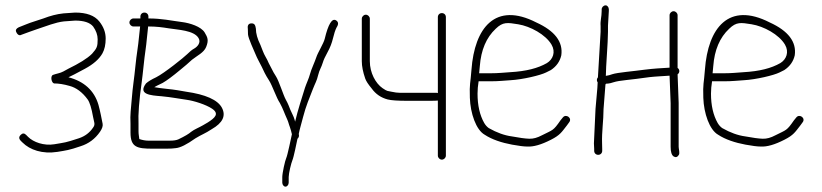

<svg xmlns="http://www.w3.org/2000/svg" viewBox="-20 -550 3074 718"><path d="M261.2 -473C293.6 -473 316 -465.7 328.2 -451C339.5 -435.1 345.2 -419.1 345.2 -403C345.2 -376 342.5 -369.6 324.2 -349C306.1 -330.9 274.9 -312.2 235.6 -293C229.5 -289.7 223.1 -286.2 216.6 -282.6C205 -276.2 190.6 -274.6 178.4 -270C166.9 -265.7 172.8 -239.2 182.4 -238C199.4 -238 218.8 -234.9 240.6 -228.6C264.2 -222.4 287.8 -205.6 307.8 -178.1C315.5 -167.4 322.3 -145.4 328.2 -112C331.5 -93.1 337.5 -85.4 328.2 -73C315.4 -53.9 297.8 -40.5 275.2 -33C222.8 -15.7 224.4 -17.7 182.9 -10.5C144.1 -4.2 104.8 -18.4 85.2 -38L77.2 -46C70.5 -52.7 63.7 -52.3 56.7 -45C45.1 -32.9 57.3 -23.9 64.2 -17C91.9 10.7 138.8 26.6 194.4 18C226.9 12.6 237.9 11.8 281.2 -3.1C311.5 -12.6 335.9 -30.8 354.2 -57.5C362.2 -69.2 365.4 -79.2 363.7 -87.5C359.2 -110.2 354.8 -133.8 348.2 -158C332.5 -211.8 293.5 -246.2 236 -261C245.8 -265.1 265.5 -275.7 297.3 -292.7C329.2 -309.8 351.1 -329.1 363.2 -350.7C371.2 -365.1 375.2 -383.5 375.2 -406.1C375.2 -428.7 367.2 -450 351.2 -470C333.6 -492 303.6 -503 261.2 -503L217.6 -500C192.4 -497.4 168.4 -491 142.2 -481C130.9 -477 119.7 -473.3 108.7 -470C85.9 -463.1 72 -456.2 50.2 -448C41.1 -443.5 37.7 -438.2 39.9 -432.1C42.5 -424.8 50.1 -414 60.2 -420L90.2 -431C98.9 -434.3 108.4 -437.7 118.7 -441C153.9 -452.4 186.3 -466.3 219.2 -470Z M534 -451C564.6 -451 586.2 -448.1 611.2 -444C645.3 -438.4 704.9 -436.9 722.4 -407.8C732.7 -390.8 718.1 -375 706.2 -368.4C697.3 -363.5 689 -356.4 679.9 -347.3C667.7 -335.2 594.8 -276.6 564.1 -261.1C546.7 -253 534 -245.3 526 -238C495 -196.6 543 -193.3 583.8 -190.1C624.6 -186.1 641.3 -181.9 676.9 -177C706.2 -173.1 750.5 -158.6 772.8 -143.7C801.6 -124.5 783.2 -108.8 756.9 -92L738.9 -81.5C724 -72.8 707.1 -66.6 694.4 -56.8C686.9 -49.8 671.1 -40.5 647.2 -29C640.3 -25.7 629.6 -24 615.2 -24H534.5C524.2 -24 513 -26 501 -30C499.8 -41 498 -48 498 -59V-87C496.2 -122.1 500.2 -174.1 510 -243C514 -271.2 519.5 -332.8 524 -361.5C528.3 -388.9 530.6 -425.5 534 -451ZM520 -503C511.5 -503 505 -496.8 505 -488V-481H479C471.1 -481 464 -473.9 464 -466C464 -458.1 471.1 -451 479 -451H504C502.7 -441.7 501.3 -429.3 500 -414C496.7 -375.8 490.6 -346.4 486.5 -304C481.7 -254.1 476.3 -226.8 472.7 -179.7C469.6 -139.6 466.2 -123.6 468 -87V-54.5C468 0.9 492.4 6 551 6H602.4C616.8 6 628.3 5.3 636.8 4C654.6 2.5 678.4 -9.7 711 -32.8C734.4 -47.2 746.8 -50.3 771.9 -67C813 -90.5 825.6 -117.1 809.9 -147C794.1 -176.8 747.9 -196.8 676.4 -207C664.4 -209 653.7 -210.8 644.4 -212.5C621.6 -216.6 586 -218.6 557 -224C559.7 -226 570.5 -231.3 588.4 -240C603.6 -248.7 625.6 -265 654.4 -289L677.2 -308C684.4 -314 691.2 -320.2 697.9 -326.5C717.8 -342.3 742.3 -353.1 750.9 -374.3C761.2 -399.7 756.4 -410.1 745.4 -428.5C732.2 -450.5 690 -463.9 661 -467.5C618.6 -472.8 586.3 -481 535 -481V-488C535 -496.8 528.5 -503 520 -503Z M1047.6 148C1053.9 148 1059.6 140.9 1059.6 133V112C1059.6 98.3 1069 59.6 1073.3 49.7C1078.7 37.2 1089.1 -15.9 1092.4 -31C1097.7 -35.7 1099.3 -41.7 1097.2 -49C1101.5 -70.5 1104.9 -79 1113.6 -113.1C1123.7 -152.8 1137.6 -184.9 1150.3 -217.6C1158.9 -239.8 1164.5 -246.7 1169.8 -269.3C1174.4 -289.1 1181.9 -297.7 1187.4 -316.6C1190 -325.7 1195.9 -338.5 1205.1 -355.1C1214.3 -371.7 1220.9 -388.7 1225.1 -406.3C1229.2 -423.8 1233.7 -437.4 1238.5 -447C1246.7 -459.3 1246 -468.3 1236.5 -474C1221.6 -482.9 1207.5 -459.8 1194.3 -404.7C1190.2 -387.6 1168.2 -352.8 1163 -336.1C1157.7 -319.6 1143.3 -289.5 1139.2 -272.8C1135.5 -257.8 1124.6 -234.9 1120.4 -221.5C1110.5 -189.1 1093.4 -137.9 1083.6 -95C1083.1 -96.3 1082.4 -98.8 1081.6 -102.5C1079.5 -112.2 1069.9 -129.4 1066 -139L1058.8 -157C1056.7 -162.3 1053.2 -169.4 1048.4 -178.1C1039.4 -194.5 1023.1 -247.5 1012 -264.5C1005.3 -274.8 1000.3 -283.7 996.9 -291L984.9 -314C981.6 -322 977.8 -329.7 973.4 -337C964.7 -351.7 960.8 -365.6 953.9 -382C942.6 -404.7 936.9 -425 936.9 -443C934.9 -455.5 932.3 -463.6 918.6 -462.5C908.5 -461.6 904.6 -454.1 906.9 -440C906.9 -436 907.1 -429.9 907.4 -421.8C908 -406.8 931.1 -358.7 935.4 -347.5C941.7 -331.6 951.4 -315.2 958.9 -300L969.9 -277C973.9 -269 979.3 -259.8 986 -249.4C998.4 -230.4 1013.7 -183.5 1026.5 -165C1038.4 -143.4 1043.3 -126.8 1053.6 -104.5C1059.1 -92.7 1059.4 -86.4 1064 -75C1067.4 -66.5 1069.2 -57 1071.6 -48C1068.7 -35.2 1055.2 31.3 1050.4 41.1C1046.1 49.8 1035.6 97.5 1035.6 112V133C1035.6 140.9 1041.3 148 1047.6 148Z M1617.4 -486V-202C1615.4 -202.7 1613.7 -203 1612.4 -203H1475C1466.2 -203 1456.5 -204.3 1444 -207L1429 -210C1425.7 -210.7 1419.5 -214.1 1410.4 -220.4C1384.5 -238.3 1363 -277.9 1363 -321V-480C1363 -487.9 1355.9 -495 1348 -495C1340.1 -495 1333 -487.9 1333 -480V-321C1333 -302.4 1337.3 -280.8 1345.8 -256.2C1349 -246.9 1357 -234.6 1370 -219C1384.8 -198.3 1404.8 -184.6 1430 -178C1442.7 -174.7 1467.7 -173 1503.6 -173H1577.2C1602 -173 1615.4 -173.3 1617.4 -174V32C1617.4 39.9 1624.5 47 1632.4 47C1640.3 47 1647.4 39.9 1647.4 32V-486C1647.4 -494.8 1640.9 -501 1632.4 -501C1623.9 -501 1617.4 -494.8 1617.4 -486Z M1771.8 -276C1772.5 -280 1773.3 -288.8 1774.3 -302.5C1778.8 -363 1798.6 -409.7 1833.9 -442.6C1860.7 -468.7 1877.4 -465.7 1917.7 -459.2C1963.1 -451.9 2020.3 -420.9 2042.5 -383.1C2058.7 -355.6 2047.8 -327.7 2025 -314C1991.5 -294.8 1947.8 -283.4 1887.2 -280C1863.2 -278.6 1845.5 -276 1814.3 -276ZM1769.8 -246H1814.3C1846.3 -246 1864.4 -248.6 1888.8 -250C1934.9 -252.6 2000.6 -268.3 2022 -279L2040 -288C2060.8 -301.8 2073.8 -320.2 2079 -343C2086.3 -393.6 2054.6 -434.6 1985.6 -466C1832 -544.6 1754.5 -445.9 1743.1 -289.3C1739.3 -236.1 1735.2 -239.5 1737.1 -184.2C1739 -126.6 1760 -64.2 1792.8 -46C1819.1 -28.5 1856.3 -16.2 1894.8 -9.1C1920.3 -4.4 1939.1 -2 1951.2 -2C1975.2 -0.5 2004.2 -9 2040.5 -27.5C2074.9 -45 2080.3 -55.9 2100 -81L2108 -92C2121.4 -108 2097 -125.7 2085 -111L2076 -100C2048.5 -60.2 2048.4 -65.3 2006.9 -44.2C1989.5 -35 1974.6 -30.7 1959.2 -31.2C1943.9 -31.7 1922 -34.7 1893.6 -40C1867 -43.5 1837.9 -53.8 1807.8 -71C1801.2 -75.7 1795.5 -82 1790.8 -90C1774.2 -119.2 1765.8 -155.8 1765.8 -200C1765.8 -214.7 1767.2 -230 1769.8 -246Z M2244.8 -530C2237.1 -530 2230 -522.9 2230 -515V-509C2230 -486.5 2224.3 -472.8 2226 -453V-431L2216 -261C2213.3 -257.7 2212 -254.3 2212 -251C2212 -247.7 2213 -244.7 2215 -242C2215 -223.1 2208 -161.9 2207 -143L2201 -14C2201.7 -4.7 2202 2.3 2202 7V14C2202 22.8 2208.5 29 2217 29C2225.5 29 2232 22.8 2232 14V7C2232 1.7 2231.8 -5.5 2231.5 -14.5C2230 -56.3 2237 -99.3 2237 -142L2244 -232C2244 -238.2 2247.4 -237 2254 -237.5C2258.5 -237.8 2265.6 -239.5 2275.1 -242.6C2284.6 -245.7 2300.7 -248.4 2323.3 -250.8C2345.9 -253.1 2373.8 -256.7 2408.4 -261.5C2431.7 -264.2 2461.9 -265.3 2483.9 -267L2487.9 -164V-1C2487.9 18.2 2491.7 30.2 2499.1 35C2506.6 39.7 2513.1 37.9 2518.4 29.5C2523.1 22.2 2517.9 7.6 2517.9 -1V-165L2513.9 -272C2522.6 -278.2 2522.5 -290.3 2513.9 -296V-493C2513.9 -500.9 2506.8 -508 2498.9 -508C2491 -508 2483.9 -500.9 2483.9 -493V-297C2447.3 -294.6 2430.5 -294.3 2388.2 -289.1C2352.1 -283.9 2288.7 -279 2269.4 -272.4C2261 -269.5 2255.2 -267.8 2252 -267.5C2248.8 -267.2 2246.7 -266.7 2245.6 -266C2245.6 -301.5 2253.6 -390.2 2253.6 -431V-454L2256.8 -509V-515C2256.8 -522.9 2251.1 -530 2244.8 -530Z M2644.8 -276C2645.5 -280 2646.3 -288.8 2647.3 -302.5C2651.8 -363 2671.6 -409.7 2706.9 -442.6C2733.7 -468.7 2750.4 -465.7 2790.7 -459.2C2836.1 -451.9 2893.3 -420.9 2915.5 -383.1C2931.7 -355.6 2920.8 -327.7 2898 -314C2864.5 -294.8 2820.8 -283.4 2760.2 -280C2736.2 -278.6 2718.5 -276 2687.3 -276ZM2642.8 -246H2687.3C2719.3 -246 2737.4 -248.6 2761.8 -250C2807.9 -252.6 2873.6 -268.3 2895 -279L2913 -288C2933.8 -301.8 2946.8 -320.2 2952 -343C2959.3 -393.6 2927.6 -434.6 2858.6 -466C2705 -544.6 2627.5 -445.9 2616.1 -289.3C2612.3 -236.1 2608.2 -239.5 2610.1 -184.2C2612 -126.6 2633 -64.2 2665.8 -46C2692.1 -28.5 2729.3 -16.2 2767.8 -9.1C2793.3 -4.4 2812.1 -2 2824.2 -2C2848.2 -0.5 2877.2 -9 2913.5 -27.5C2947.9 -45 2953.3 -55.9 2973 -81L2981 -92C2994.4 -108 2970 -125.7 2958 -111L2949 -100C2921.5 -60.2 2921.4 -65.3 2879.9 -44.2C2862.5 -35 2847.6 -30.7 2832.2 -31.2C2816.9 -31.7 2795 -34.7 2766.6 -40C2740 -43.5 2710.9 -53.8 2680.8 -71C2674.2 -75.7 2668.5 -82 2663.8 -90C2647.2 -119.2 2638.8 -155.8 2638.8 -200C2638.8 -214.7 2640.2 -230 2642.8 -246Z"/></svg>

Font: MewTooHand
Style: Condensed
Weight: 400
Designer: Mew Too, Robert Jablonski
Version: Version 0.77